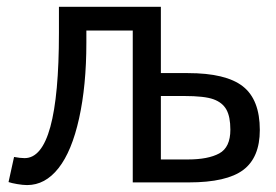

<svg xmlns="http://www.w3.org/2000/svg" viewBox="-20 -532 805 560"><path d="M151.9 -512.2H449.2V-318.8H527.8Q639.2 -318.8 688.5 -280Q737.8 -241.2 737.8 -152.8Q737.8 -72.8 689.5 -36.4Q641.1 0 530.8 0H367.2V-442.9H231.9V-407.2Q231.9 -282.7 210.7 -186.8Q189.5 -90.8 150.6 -41.5Q111.8 7.8 59.1 7.8Q46.9 7.8 30 4.9Q13.2 2 4.9 -1L21 -74.2Q39.1 -70.8 51.8 -70.8Q151.9 -70.8 151.9 -436ZM651.9 -153.8Q651.9 -191.4 640.4 -212.2Q628.9 -232.9 602.8 -242.4Q576.7 -252 517.1 -252H449.2V-66.9H527.8Q586.9 -66.9 619.4 -84.5Q651.9 -102.1 651.9 -153.8Z"/></svg>

Font: ClearSansRegular
Style: Regular
Weight: 400
Foundry: Intel Corporation
Version: Version 1.00